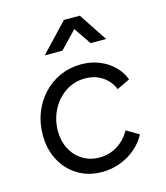

<svg xmlns="http://www.w3.org/2000/svg" viewBox="-118 -880 848 982"><g transform="rotate(-15 306.0 -389.0)"><path d="M301 12Q229 12 173.5 -22Q118 -56 87 -115Q56 -174 56 -249Q56 -312 77.5 -366.5Q99 -421 137.5 -462Q176 -503 227.5 -525.5Q279 -548 338 -548Q390 -548 433.5 -530.5Q477 -513 509 -482Q541 -451 556 -410L487 -377Q470 -420 431 -446.5Q392 -473 339 -473Q280 -473 234 -441.5Q188 -410 162 -359Q136 -308 136 -249Q136 -195 158 -153Q180 -111 219 -87Q258 -63 307 -63Q361 -63 404 -90.5Q447 -118 471 -163L537 -124Q516 -84 480.5 -53.5Q445 -23 399 -5.5Q353 12 301 12ZM171 -640 313 -790H397L496 -640H414L352 -731L265 -640Z"/></g></svg>

Font: Plus Jakarta Sans
Style: Italic
Weight: 400
Italic angle: -8°
Designer: Gumpita Rahayu
Foundry: Tokotype
Version: Version 2.006